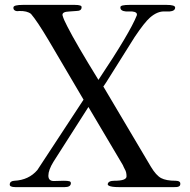

<svg xmlns="http://www.w3.org/2000/svg" viewBox="-20 -768 777 786"><path d="M718 -14Q718 -1 693 -2H467Q451 -2 441 -3.5Q431 -5 426 -7.5Q421 -10 421 -14Q423 -28 448 -28Q498 -28 498 -46Q498 -64 491 -75Q489 -78 486.5 -84Q484 -90 483 -92L342 -330L199 -106Q178 -72 178 -49Q178 -26 202 -27L241 -28Q257 -28 264 -26Q271 -24 270 -16Q268 -2 245 -2H43Q18 -2 20 -14Q21 -27 39 -28Q98 -31 133 -72L322 -360L179 -603Q132 -682 107 -711Q91 -724 58 -723Q48 -721 41 -725Q34 -729 35 -738Q36 -748 74 -748H286Q301 -748 308 -745.5Q315 -743 314 -738Q314 -723 292 -723L264 -721Q233 -720 236 -705Q241 -687 256 -659Q291 -590 383 -441Q512 -634 540 -705Q542 -712 537 -716Q532 -720 521 -721H496Q484 -722 478 -726.5Q472 -731 473 -739Q473 -748 511 -748H662Q697 -748 697 -737Q697 -723 674 -721H655Q625 -723 594 -696Q572 -677 531 -616L450 -487Q426 -448 414.5 -430.5Q403 -413 403 -414L598 -85Q619 -50 639.5 -39Q660 -28 699 -28Q709 -28 714 -24.5Q719 -21 718 -14Z"/></svg>

Font: GFS Gazis
Style: Regular
Weight: 400
Designer: George Matthiopoulos
Foundry: George Matthiopoulos
Version: Version 1.0